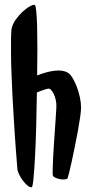

<svg xmlns="http://www.w3.org/2000/svg" viewBox="-20 -744 373 790"><path d="M259.8 -444.3Q269.5 -438.5 278.8 -422.9Q288.1 -407.2 295.9 -387.2Q303.7 -367.2 308.6 -344.2Q313.5 -321.3 313.5 -300.8Q313.5 -287.1 309.6 -260.3Q305.7 -233.4 299.8 -201.7Q293.9 -169.9 287.1 -136.7Q280.3 -103.5 274.4 -76.2Q268.6 -48.8 263.7 -30.3Q258.8 -11.7 257.8 -9.8Q255.9 -6.8 246.6 -5.9Q237.3 -4.9 227.1 -6.8Q216.8 -8.8 208 -12.7Q199.2 -16.6 197.3 -22.5Q196.3 -26.4 196.8 -47.4Q197.3 -68.4 198.7 -97.7Q200.2 -127 202.6 -161.1Q205.1 -195.3 207 -225.1Q209 -254.9 210.4 -276.4Q211.9 -297.9 211.9 -301.8Q212.9 -317.4 209.5 -332.5Q206.1 -347.7 200.7 -358.4Q195.3 -369.1 189 -375Q182.6 -380.9 176.8 -378.9Q168 -377 159.7 -374Q151.4 -371.1 145.5 -369.1Q137.7 -366.2 131.8 -363.3Q130.9 -291 128.9 -221.7Q127 -152.3 124 -97.2Q121.1 -42 117.7 -8.3Q114.3 25.4 110.4 26.4Q102.5 27.3 93.3 19.5Q84 11.7 75.2 0.5Q66.4 -10.7 60.1 -23.4Q53.7 -36.1 51.8 -44.9Q43.9 -140.6 39.1 -216.3Q34.2 -292 31.2 -350.6Q28.3 -409.2 26.9 -452.1Q25.4 -495.1 25.4 -525.4Q24.4 -596.7 27.3 -624Q31.2 -644.5 44.9 -663.6Q58.6 -682.6 74.7 -697.3Q90.8 -711.9 105 -719.2Q119.1 -726.6 124 -722.7Q127 -719.7 129.4 -695.8Q131.8 -671.9 132.8 -632.3Q133.8 -592.8 133.8 -541.5Q133.8 -490.2 132.8 -433.6Q171.9 -449.2 205.6 -453.1Q239.3 -457 259.8 -444.3Z"/></svg>

Font: Jolly Lodger
Style: Regular
Weight: 400
Designer: Stuart Sandler
Foundry: Font Diner, Inc
Version: Version 1.000